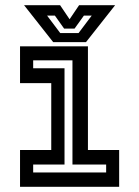

<svg xmlns="http://www.w3.org/2000/svg" viewBox="-20 -718 535 738"><path d="M57 0V-141.5H177V-398.5H57V-540H318V-141.5H438V0ZM107.5 -55H388V-85.5H258.5V-486H107.5V-455.5H228V-85.5H107.5ZM184.5 -556 72.5 -698H211L247.5 -644L284 -698H422.5L310.5 -556ZM211.5 -591H282L332.5 -658H302.5L266.5 -608H226.5L191 -658H161Z"/></svg>

Font: Tourney SemiBold
Style: Regular
Weight: 600
Version: Version 1.015